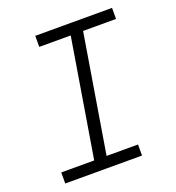

<svg xmlns="http://www.w3.org/2000/svg" viewBox="-133 -841 866 947"><g transform="rotate(-20 300.0 -367.5)"><path d="M48 0V-58H221L323 -677H158V-735H561V-677H388L286 -58H451V0Z"/></g></svg>

Font: Iosevka Curly Slab LtEx
Style: Italic
Weight: 300
Width: 7
Italic angle: -9°
Monospace: yes
Designer: Belleve Invis
Foundry: Belleve Invis
Version: Version 11.1.0; ttfautohint (v1.8.3)